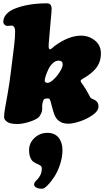

<svg xmlns="http://www.w3.org/2000/svg" viewBox="-20 -737 635 1166"><path d="M45.4 -295.4 65.9 -460.4Q71.8 -507.8 71.8 -546.4Q71.8 -563 66.2 -572.3Q60.5 -581.5 51.8 -581.5Q48.3 -581.5 38.6 -580.6Q28.8 -579.6 23.4 -579.6Q15.6 -579.6 7.8 -586.9Q0 -594.2 0 -604.5Q0 -628.9 18.1 -649.9Q36.1 -670.9 67.9 -683.6Q148.9 -716.8 265.6 -716.8Q279.8 -716.8 286.6 -708Q293.5 -699.2 293.5 -684.6Q293.5 -672.4 292 -655.5Q290.5 -638.7 287.8 -611.6Q285.2 -584.5 283.7 -562.5L275.9 -471.2Q274.4 -452.1 276.6 -444.8Q278.8 -437.5 285.2 -437.5Q287.1 -437.5 291 -440.2Q294.9 -442.9 300.5 -448Q306.2 -453.1 309.1 -455.6Q395.5 -520.5 472.7 -520.5Q520 -520.5 556.4 -491.2Q592.8 -461.9 592.8 -412.6Q592.8 -384.8 584.5 -361.3Q576.2 -337.9 560.1 -319.3Q543.9 -300.8 526.1 -287.1Q508.3 -273.4 482.9 -258.8Q469.7 -251.5 469.7 -246.1Q469.7 -238.8 484.9 -219.7Q498.5 -202.1 523.9 -154.3Q525.9 -150.4 526.4 -149.4Q526.9 -148.4 528.8 -145.5Q530.8 -142.6 532 -141.6Q533.2 -140.6 535.4 -139.2Q537.6 -137.7 540 -136.7Q549.8 -133.3 560.5 -126.5Q564.5 -123.5 565.4 -122.6Q578.1 -111.3 578.1 -90.3Q578.1 -62.5 540.8 -37.1Q503.4 -11.7 461.9 1.2Q420.4 14.2 396.5 14.2Q370.1 14.2 352.1 5.9Q323.2 -7.8 311.5 -38.1Q303.2 -59.1 296.6 -85.7Q290 -112.3 285.9 -125.2Q281.7 -138.2 275.9 -138.7Q266.1 -139.6 256.3 -138.2Q247.1 -136.2 243.7 -128.4Q241.2 -122.6 239.5 -116.7Q237.8 -110.8 237.1 -103.8Q236.3 -96.7 236.1 -93.3Q235.8 -89.8 236.1 -82Q236.3 -74.2 236.3 -73.2Q236.3 -61.5 228.5 -45.4Q220.7 -29.3 212.4 -22.5Q196.3 -9.3 156.5 3.4Q116.7 16.1 84.5 16.1Q42 16.1 23.4 2.9Q4.9 -10.3 4.9 -24.9Q4.9 -46.4 10.7 -79.3Q16.6 -112.3 27.1 -171.9Q37.6 -231.4 45.4 -295.4ZM251.5 -248.5Q251.5 -233.9 270 -233.9Q283.2 -233.9 305.2 -254.2Q327.1 -274.4 344 -301.8Q360.8 -329.1 360.8 -346.2Q360.8 -368.7 335.4 -368.7Q316.9 -368.7 300 -352.5Q283.2 -336.4 273.2 -314.9Q263.2 -293.5 257.3 -274.9Q251.5 -256.3 251.5 -248.5ZM187 384.3Q187 370.1 205.6 354Q215.3 345.2 224.6 327.1Q233.9 309.1 233.9 285.2Q233.9 274.9 225.8 269Q217.8 263.2 206.5 258.5Q195.3 253.9 184.1 246.6Q172.9 239.3 164.8 221.2Q156.7 203.1 156.7 174.8Q156.7 130.9 189.7 100.3Q222.7 69.8 267.6 69.8Q312.5 69.8 335.9 99.1Q359.4 128.4 359.4 174.8Q359.4 217.8 344.2 262.7Q329.1 307.6 308.6 338.6Q288.1 369.6 267.8 389.4Q247.6 409.2 236.3 409.2Q210.9 409.2 199 401.1Q187 393.1 187 384.3Z"/></svg>

Font: Cooper* Black
Style: Italic
Weight: 900
Italic angle: -7°
Designer: Owen Earl
Foundry: indestructible type*
Version: Version 0.001